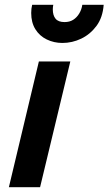

<svg xmlns="http://www.w3.org/2000/svg" viewBox="-20 -780 452 800"><path d="M17 0 142 -524H273L147 0ZM240 -601Q205 -601 175 -615.5Q145 -630 127.5 -658Q110 -686 110 -726Q110 -735 111 -743.5Q112 -752 114 -760H202Q201 -755 200.5 -750.5Q200 -746 200 -741Q200 -716 211.5 -702Q223 -688 249 -688Q270 -688 285 -697.5Q300 -707 310 -723.5Q320 -740 323 -760H412Q408 -707 382 -672Q356 -637 318.5 -619Q281 -601 240 -601Z"/></svg>

Font: Ubuntu Sans
Style: Bold Italic
Weight: 700
Italic angle: -13.5°
Designer: Dalton Maag Ltd
Foundry: Dalton Maag Ltd
Version: Version 1.006